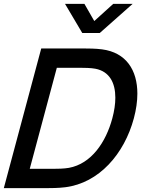

<svg xmlns="http://www.w3.org/2000/svg" viewBox="-77 -970 788 990"><path d="M258.3 -950 347.1 -800H437.6L606.8 -950H506.8L409.1 -861.5L358.3 -950ZM-57.3 0H168.2C181.2 0 224.2 0 258.9 -4.5C433.7 -26 564 -176.5 613.2 -360C625.2 -404.8 631.3 -447.7 631.3 -487.2C631.3 -609.3 572.8 -699.3 449.4 -715.5C417.1 -720 374.1 -720 361.1 -720H135.6ZM76.4 -99.5 216 -620.5H334.5C356.5 -620.5 392.4 -620 415.1 -615.5C487.3 -601.5 517.7 -543.5 517.7 -466.4C517.7 -433.7 512.3 -397.6 502.2 -360C469.1 -236.5 393.9 -125.5 278.2 -104.5C253 -100 217.9 -99.5 194.9 -99.5Z"/></svg>

Font: Manrope
Style: SemiBoldItalic
Weight: 600
Italic angle: -15°
Designer: Mikhail Sharanda
Foundry: Mikhail Sharanda
Version: Version 4.502;hotconv 1.0.109;makeotfexe 2.5.65596